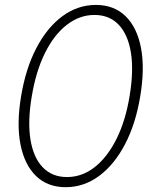

<svg xmlns="http://www.w3.org/2000/svg" viewBox="-20 -757 627 786"><path d="M249 9.3Q174.8 9.3 127.4 -36.6Q80.1 -82.5 63.7 -166.3Q47.4 -250 66.4 -363.3Q85.4 -477.5 129.4 -561.3Q173.3 -645 235.8 -690.9Q298.3 -736.8 372.6 -736.8Q446.8 -736.8 493.9 -690.9Q541 -645 557.1 -561.3Q573.2 -477.5 554.2 -363.3Q535.6 -250 491.7 -166.3Q447.8 -82.5 385.5 -36.6Q323.2 9.3 249 9.3ZM254.4 -32.2Q315.9 -32.2 367.7 -72.8Q419.4 -113.3 456.8 -188Q494.1 -262.7 510.7 -364.7Q527.8 -467.8 515.9 -541.7Q503.9 -615.7 465.8 -655.8Q427.7 -695.8 366.7 -695.8Q305.7 -695.8 253.4 -655.3Q201.2 -614.7 164.1 -540Q127 -465.3 109.9 -361.8Q92.8 -259.8 104.7 -185.8Q116.7 -111.8 155 -72Q193.4 -32.2 254.4 -32.2Z"/></svg>

Font: Inter 24pt ExtraLight
Style: Italic
Weight: 250
Italic angle: -9.3988°
Version: Version 4.001;git-66647c0bb